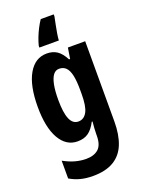

<svg xmlns="http://www.w3.org/2000/svg" viewBox="-183 -847 865 1168"><g transform="rotate(-20 250.0 -263.0)"><path d="M198 -557Q236 -557 263.5 -539Q291 -521 314 -477H321L332 -547H444V-28Q444 58 420 118Q396 178 344 209Q292 240 210 240Q165 240 129 230.5Q93 221 61 202V87Q101 109 136.5 118.5Q172 128 206 128Q257 128 285.5 102.5Q314 77 314 16V7Q314 -10 315.5 -32Q317 -54 319 -73H314Q292 -30 264 -10Q236 10 194 10Q120 10 78 -63.5Q36 -137 36 -270Q36 -407 79 -482Q122 -557 198 -557ZM237 -444Q214 -444 199 -424.5Q184 -405 176 -366Q168 -327 168 -268Q168 -184 185.5 -143Q203 -102 239 -102Q258 -102 272 -111.5Q286 -121 295.5 -139Q305 -157 309.5 -185.5Q314 -214 314 -252V-279Q314 -337 306 -373.5Q298 -410 281 -427Q264 -444 237 -444ZM320 -753Q315 -728 309.5 -701Q304 -674 300 -649.5Q296 -625 295 -606H169V-617Q175 -641 185 -667Q195 -693 208 -718.5Q221 -744 236 -766H320Z"/></g></svg>

Font: Noto Sans Khmer ExtraCondensed
Style: Bold
Weight: 700
Width: 2
Designer: Danh Hong and the Monotype Design Team
Foundry: Monotype Imaging Inc.
Version: Version 2.004